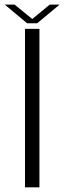

<svg xmlns="http://www.w3.org/2000/svg" viewBox="-32 -798 287 818"><path d="M74.5 0H136V-675H74.5ZM83.5 -699H126.5L222 -778.5H180L105.5 -717L30 -778.5H-12Z"/></svg>

Font: Anybody UltraCondensed Thin Light
Style: Regular
Weight: 300
Version: Version 1.111